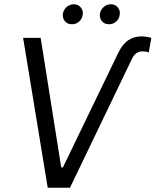

<svg xmlns="http://www.w3.org/2000/svg" viewBox="-20 -877 727 897"><path d="M274 -95H266L170 -700H88L203 0H307L595 -599Q604 -619 616.5 -628Q629 -637 643 -637Q664 -637 675 -632L687 -700Q664 -707 640 -707Q607 -707 580 -689.5Q553 -672 532 -629ZM274 -814Q278 -834 293.5 -846Q309 -858 328 -857Q347 -856 358.5 -841Q370 -826 366 -806Q363 -787 347.5 -774.5Q332 -762 312 -764Q293 -765 282 -779.5Q271 -794 274 -814ZM447 -814Q451 -834 466.5 -846Q482 -858 501 -857Q520 -856 531.5 -841Q543 -826 539 -806Q536 -787 520.5 -774.5Q505 -762 485 -764Q466 -765 455 -779.5Q444 -794 447 -814Z"/></svg>

Font: Fixel Italic Variable 20240409 Display Thin
Style: Italic
Weight: 100
Italic angle: -10°
Designer: AlfaBravo + MacPaw
Foundry: Kyrylo Tkachov, Marchela Mozhyna, Serhii Makarenko, Maria Weinstein, Zakhar Kryvoshyya
Version: Version 1.211;Glyphs 3.2 (3225)